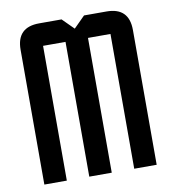

<svg xmlns="http://www.w3.org/2000/svg" viewBox="-78 -753 742 822"><g transform="rotate(-10 293.0 -342.0)"><path d="M244.1 -585.9H146.5V0H48.8V-585.9Q48.8 -683.6 146.5 -683.6H244.1L293 -634.8L341.8 -683.6H439.5Q537.1 -683.6 537.1 -585.9V0H439.5V-585.9H341.8V0H244.1Z"/></g></svg>

Font: BabelStone Runic Norse
Style: Regular
Weight: 400
Designer: Andrew West
Foundry: BabelStone
Version: Version 3.002 March 14, 2022